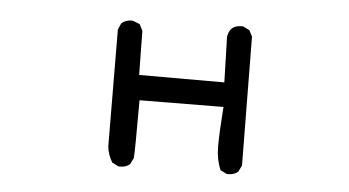

<svg xmlns="http://www.w3.org/2000/svg" viewBox="-40 -514 1080 595"><g transform="rotate(5 500.0 -217.0)"><path d="M353 16H347L327 6Q313 -16 310 -43L308 -407L317 -427Q331 -438 348 -438Q353 -438 374 -429L384 -409L386 -272H651L647 -413Q652 -450 688 -450H694L714 -440L724 -421L728 -20L718 0Q706 10 689 10H683L663 0Q649 -33 649 -74Q649 -114 655 -196L394 -194Q394 -33 392 -14L382 6Q370 16 353 16Z"/></g></svg>

Font: Xiaolai SC
Style: Regular
Weight: 400
Designer: Nozomi Seto 瀬戸のぞみ
Version: Version 3.11;December 4, 2020;FontCreator 13.0.0.2613 64-bit